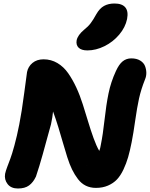

<svg xmlns="http://www.w3.org/2000/svg" viewBox="-20 -1032 847 1085"><path d="M474.1 -747.1Q439.9 -747.1 424.3 -762.5Q408.7 -777.8 413.1 -804.2Q419.4 -834 455.1 -863.8Q478 -881.8 492.4 -900.9Q506.8 -919.9 523.9 -951.2Q543 -984.9 567.9 -998.5Q592.8 -1012.2 627 -1012.2Q669.9 -1012.2 688.2 -990.2Q706.5 -968.3 698.2 -924.8Q688.5 -877.4 653.6 -836.2Q618.7 -794.9 570.3 -771Q522 -747.1 474.1 -747.1ZM81.1 33.2Q42.5 33.2 22.9 8.1Q3.4 -17.1 8.8 -49.8Q12.2 -65.9 20.8 -88.6Q29.3 -111.3 38.3 -135Q47.4 -158.7 61.5 -210.2Q75.7 -261.7 88.9 -329.1Q102.5 -396.5 116.9 -506.8Q131.3 -617.2 132.8 -625Q139.2 -656.2 163.8 -676.5Q188.5 -696.8 226.1 -696.8Q268.6 -696.8 304.2 -675.8Q339.8 -654.8 365.2 -618.4Q390.6 -582 411.1 -537.8Q431.6 -493.7 448 -441.9Q464.4 -390.1 478.3 -343.8Q492.2 -297.4 508.5 -252Q524.9 -206.5 541 -179.2Q546.9 -193.8 549.8 -213.9Q561.5 -270.5 570.8 -355.2Q580.1 -439.9 593.3 -504.2Q606.4 -568.4 634.8 -629.9Q652.3 -668.5 673.1 -685.3Q693.8 -702.1 722.2 -702.1Q752 -702.1 772 -689.9Q792 -677.7 799.3 -659.2Q806.6 -640.6 806.9 -620.8Q807.1 -601.1 799.8 -584Q776.9 -526.4 765.6 -475.1Q754.4 -423.8 744.1 -351.3Q733.9 -278.8 724.1 -229Q714.4 -179.7 704.1 -144Q693.8 -108.4 677.5 -73.7Q661.1 -39.1 640.6 -17.6Q620.1 3.9 590.1 16.8Q560.1 29.8 522 29.8Q490.2 29.8 464.8 17.3Q439.5 4.9 420.7 -19.8Q401.9 -44.4 387.5 -73.7Q373 -103 359.9 -144.5Q346.7 -186 335.9 -224.4Q325.2 -262.7 309.8 -312.7Q294.4 -362.8 279.8 -401.9Q277.3 -372.1 268.1 -329.1Q258.8 -296.4 244.4 -243.4Q230 -190.4 221.7 -160.6Q213.4 -130.9 202.6 -95Q191.9 -59.1 183.1 -34.2Q167.5 -1 144 16.1Q120.6 33.2 81.1 33.2ZM465.8 -92.8Q466.8 -93.3 467.8 -93.5Q468.8 -93.8 470.5 -94.2Q472.2 -94.7 473.1 -95.2Z"/></svg>

Font: Shantell Sans Bouncy
Style: Italic
Weight: 800
Italic angle: -11.31°
Designer: Stephen Nixon, Anya Danilova, Shantell Martin
Foundry: Arrow Type
Version: Version 1.006;[9816181b4]